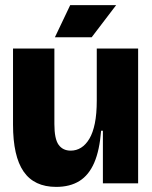

<svg xmlns="http://www.w3.org/2000/svg" viewBox="-20 -718 597 752"><path d="M200 14Q114 14 72.5 -46Q31 -106 31 -230V-528H193V-232Q193 -174 209.5 -151Q226 -128 257 -128Q279 -128 297.5 -139.5Q316 -151 330 -174.5Q344 -198 351.5 -235Q359 -272 359 -324V-528H521V-238V0H383V-206H376Q370 -129 349 -80.5Q328 -32 291 -9Q254 14 200 14ZM339 -572H195L255 -698H435Z"/></svg>

Font: Bricolage Grotesque 96pt ExtraBold
Style: Regular
Weight: 800
Designer: Mathieu Triay
Foundry: Atelier Triay
Version: Version 1.001;gftools[0.9.33.dev8+g029e19f]